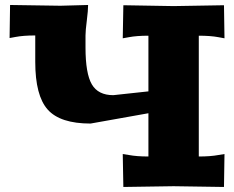

<svg xmlns="http://www.w3.org/2000/svg" viewBox="-20 -742 930 763"><path d="M870.1 -721.2 872.1 -589.8 848.1 -594.2Q816.9 -600.1 770 -600.1V-120.1Q816.9 -120.1 848.1 -126L872.1 -129.9L870.1 1L669.9 -2L470.2 1L467.8 -129.9L492.2 -126Q523.4 -120.1 569.8 -120.1V-292L339.8 -251Q219.2 -251 169.7 -306.4Q120.1 -361.8 120.1 -496.1V-601.1Q73.2 -601.1 42 -595.2L18.1 -590.8L20 -722.2L220.2 -719.2L330.1 -722.2Q330.1 -700.7 325 -660.4Q319.8 -620.1 319.8 -601.1V-553.2Q319.8 -449.7 345 -406.7Q370.1 -363.8 430.2 -363.8L569.8 -378.9V-600.1Q523.4 -600.1 492.2 -594.2L467.8 -589.8L470.2 -721.2L669.9 -717.8Z"/></svg>

Font: Zantroke
Style: Regular
Weight: 500
Foundry: gluk
Version: Version 0.36